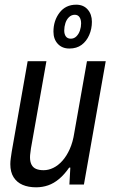

<svg xmlns="http://www.w3.org/2000/svg" viewBox="-20 -787 481 819"><path d="M134 12Q101 12 76.5 1.5Q52 -9 38 -31Q24 -53 24 -87Q24 -99 26 -112.5Q28 -126 30 -140L98 -526H178L112 -154Q111 -144 109.5 -134.5Q108 -125 108 -116Q108 -97 114.5 -84.5Q121 -72 134 -66.5Q147 -61 166 -61Q187 -61 207.5 -71Q228 -81 246 -101Q264 -121 277.5 -151Q291 -181 297 -221L351 -526H431L338 0H276L280 -72H275Q255 -43 232.5 -24Q210 -5 185.5 3.5Q161 12 134 12ZM276 -580Q245 -580 226.5 -600Q208 -620 208 -652Q208 -699 234 -733Q260 -767 305 -767Q336 -767 354 -746.5Q372 -726 372 -694Q372 -664 360.5 -637.5Q349 -611 328 -595.5Q307 -580 276 -580ZM282 -622Q296 -622 306 -632Q316 -642 321 -657Q326 -672 326 -687Q326 -704 319 -714Q312 -724 299 -724Q285 -724 274.5 -714Q264 -704 259 -688.5Q254 -673 254 -657Q254 -641 261 -631.5Q268 -622 282 -622Z"/></svg>

Font: Archivo Condensed
Style: Italic
Weight: 400
Width: 3
Italic angle: -10°
Designer: Hector Gatti
Foundry: Omnibus-Type
Version: Version 2.001